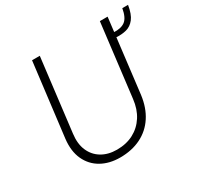

<svg xmlns="http://www.w3.org/2000/svg" viewBox="-153 -888 1103 1074"><g transform="rotate(-30 398.0 -351.0)"><path d="M169 -240Q161 -178 180.5 -133Q200 -88 241 -63.5Q282 -39 338 -39Q399 -39 445.5 -63.5Q492 -88 521 -133Q550 -178 557 -240L614 -710H664L607 -237Q597 -160 561 -105Q525 -50 466.5 -21Q408 8 332 8Q263 8 211.5 -21Q160 -50 134.5 -105Q109 -160 118 -237L176 -710H226ZM649 -617Q696 -614 722.5 -633.5Q749 -653 759 -710H796Q787 -654 765.5 -626.5Q744 -599 713.5 -591Q683 -583 645 -586Z"/></g></svg>

Font: Josefin Sans Thin Light
Style: Italic
Weight: 300
Italic angle: -7°
Version: Version 2.000